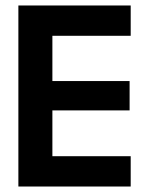

<svg xmlns="http://www.w3.org/2000/svg" viewBox="-20 -680 571 700"><path d="M47 -660H456.5V-549.5H171V-384.5H452.5V-277.5H171V-110.5H456.5V0H47Z"/></svg>

Font: League Spartan Thin SemiBold
Style: Regular
Weight: 600
Version: Version 2.002